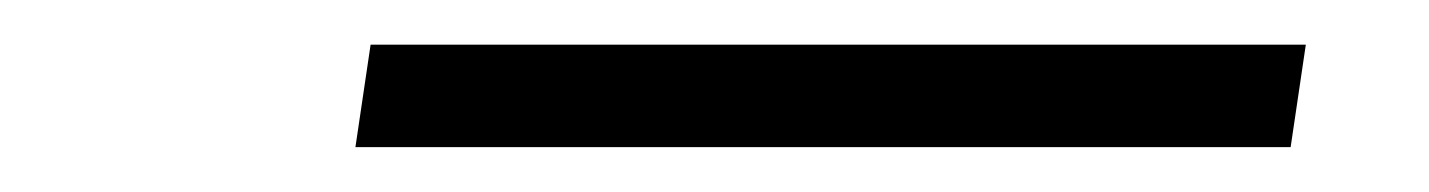

<svg xmlns="http://www.w3.org/2000/svg" viewBox="-20 -373 640 86"><path d="M139.2 -307.1 146 -353H564.9L558.1 -307.1Z"/></svg>

Font: Office Code Pro Light Italic
Style: Regular
Weight: 300
Italic angle: -9°
Designer: Nathan Rutzky & Paul D. Hunt
Foundry: Adobe Systems Incorporated
Version: Version 1.004;PS 001.004;hotconv 1.0.70;makeotf.lib2.5.58329